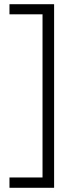

<svg xmlns="http://www.w3.org/2000/svg" viewBox="-20 -734 361 912"><path d="M25 109H182V-666H25V-714H237V158H25Z"/></svg>

Font: Noto Sans Lao UI Light
Style: Regular
Weight: 300
Designer: Monotype Design Team
Foundry: Monotype Imaging Inc.
Version: Version 2.000; ttfautohint (v1.8.4.7-5d5b)